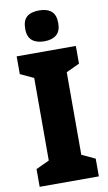

<svg xmlns="http://www.w3.org/2000/svg" viewBox="-102 -986 583 1035"><g transform="rotate(-10 190.0 -468.5)"><path d="M352 0H28V-97L101 -131V-583L28 -617V-714H352V-617L279 -583V-131L352 -97ZM190 -937Q233 -937 256.5 -917Q280 -897 280 -852Q280 -808 256 -788Q232 -768 190 -768Q147 -768 123 -788Q99 -808 99 -852Q99 -897 122 -917Q145 -937 190 -937Z"/></g></svg>

Font: Noto Sans Thai Cond Blk
Style: Regular
Weight: 900
Width: 3
Designer: Monotype Design Team
Foundry: Monotype Imaging Inc.
Version: Version 2.002; ttfautohint (v1.8.4.7-5d5b)